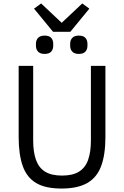

<svg xmlns="http://www.w3.org/2000/svg" viewBox="-20 -1079 718 1111"><path d="M88 -698H172V-266Q172 -200 188 -154.5Q204 -109 240.5 -86Q277 -63 339 -63Q401 -63 437.5 -86Q474 -109 490 -154.5Q506 -200 506 -266V-698H590V-286Q590 -185 565.5 -118.5Q541 -52 485 -20Q429 12 336 12Q243 12 189 -20Q135 -52 111.5 -118.5Q88 -185 88 -286ZM387 -895H287L177 -1029L218 -1059L337 -947L456 -1059L497 -1029ZM238 -767Q213 -767 200.5 -780Q188 -793 188 -814V-826Q188 -847 200.5 -860Q213 -873 238 -873Q264 -873 276 -860Q288 -847 288 -826V-814Q288 -793 276 -780Q264 -767 238 -767ZM436 -767Q411 -767 398.5 -780Q386 -793 386 -814V-826Q386 -847 398.5 -860Q411 -873 436 -873Q462 -873 474 -860Q486 -847 486 -826V-814Q486 -793 474 -780Q462 -767 436 -767Z"/></svg>

Font: IBM Plex Sans Var
Style: Regular
Weight: 400
Designer: Mike Abbink, Paul van der Laan, Pieter van Rosmalen
Foundry: Bold Monday
Version: Version 3.000